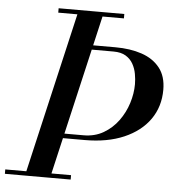

<svg xmlns="http://www.w3.org/2000/svg" viewBox="-81 -799 772 849"><g transform="rotate(5 305.0 -375.0)"><path d="M61 0 234.5 -750H346L172.5 0ZM-28 0V-19.5H264V0ZM200.5 -179.5V-200H303.5Q353.5 -200 392 -222.5Q430.5 -245 457 -281.2Q483.5 -317.5 497 -360.5Q510.5 -403.5 510.5 -444.5Q510.5 -466.5 506.2 -490.2Q502 -514 490.5 -534.5Q479 -555 458 -567.8Q437 -580.5 403.5 -580.5H255.5V-600H410.5Q476 -600 527.2 -582.8Q578.5 -565.5 608 -528.2Q637.5 -491 637.5 -431Q637.5 -356 597.8 -299.5Q558 -243 484.5 -211.2Q411 -179.5 310.5 -179.5ZM145 -730.5V-750H436.5V-730.5Z"/></g></svg>

Font: Bodoni Moda 11pt Medium
Style: Italic
Weight: 500
Italic angle: -13°
Designer: Owen Earl
Foundry: indestructible type
Version: Version 2.004